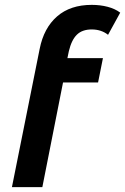

<svg xmlns="http://www.w3.org/2000/svg" viewBox="-20 -769 514 789"><path d="M263 -559 257 -530H403L383 -430H239L154 0H29L143 -568Q160 -654 214.5 -701.5Q269 -749 357 -749Q392 -749 422.5 -741Q453 -733 474 -717L424 -626Q396 -648 357 -648Q318 -648 296 -626.5Q274 -605 263 -559Z"/></svg>

Font: Montserrat Alternates SemiBold
Style: Italic
Weight: 600
Italic angle: -11.3°
Designer: Julieta Ulanovsky
Foundry: Julieta Ulanovsky
Version: Version 7.200